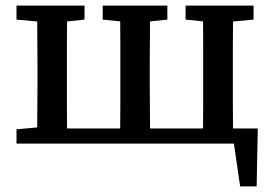

<svg xmlns="http://www.w3.org/2000/svg" viewBox="-20 -513 969 686"><path d="M112 0Q113 -30 113 -67.5Q113 -105 113.5 -144Q114 -183 114 -218V-275Q114 -310 113.5 -349Q113 -388 113 -426Q113 -464 112 -493H220Q220 -464 219.5 -426Q219 -388 219 -349Q219 -310 219 -275V-218Q219 -183 219 -144Q219 -105 219.5 -67.5Q220 -30 220 0ZM409 0Q409 -30 409.5 -67.5Q410 -105 410 -144Q410 -183 410 -218V-275Q410 -310 410 -349Q410 -388 409.5 -426Q409 -464 409 -493H517Q516 -464 516 -426Q516 -388 515.5 -349Q515 -310 515 -275V-218Q515 -183 515.5 -144Q516 -105 516 -67.5Q516 -30 517 0ZM705 0Q705 -30 705.5 -67.5Q706 -105 706 -144Q706 -183 706 -218V-275Q706 -310 706 -349Q706 -388 705.5 -426Q705 -464 705 -493H813Q813 -464 812.5 -426Q812 -388 812 -349Q812 -310 812 -275V-218Q812 -183 812 -144Q812 -105 812.5 -67.5Q813 -30 813 0ZM838 153 810 -39 858 0H188V-54H901L897 153ZM39 -443V-493H282V-443L188 -433H149ZM347 -443V-493H578V-443L483 -433H445ZM643 -443V-493H886V-443L779 -433H740ZM39 0V-51L149 -61H164V0Z"/></svg>

Font: Source Serif 4 Medium
Style: Regular
Weight: 500
Designer: Frank Grießhammer
Foundry: Adobe Systems Incorporated
Version: Version 4.004;hotconv 1.0.116;makeotfexe 2.5.65601